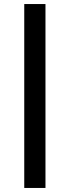

<svg xmlns="http://www.w3.org/2000/svg" viewBox="-20 -820 345 950"><path d="M100 110V-800H205V110Z"/></svg>

Font: Geologica Medium
Style: Regular
Weight: 500
Designer: Sindre Bremnes, Frode Helland
Foundry: Monokrom Skriftforlag AS
Version: Version 1.010;gftools[0.9.28]